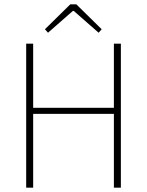

<svg xmlns="http://www.w3.org/2000/svg" viewBox="-20 -860 674 880"><path d="M100 0V-660H132V-366H502V-660H534V0H502V-338H132V0ZM200 -710 186 -726 302 -840H330L446 -726L432 -710L318 -810H314Z"/></svg>

Font: Source Sans Variable
Style: Regular
Weight: 200
Designer: Paul D. Hunt
Foundry: Adobe Systems Incorporated
Version: Version 3.006;hotconv 1.0.111;makeotfexe 2.5.65597